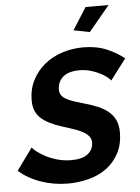

<svg xmlns="http://www.w3.org/2000/svg" viewBox="-82 -977 752 1033"><g transform="rotate(-5 293.5 -461.0)"><path d="M431 -794 344 -811 420 -930H544ZM243 8Q168 8 98.5 -16Q29 -40 -21 -84L65 -203Q70 -194 88.5 -179.5Q107 -165 134.5 -150.5Q162 -136 197.5 -126Q233 -116 272 -116Q332 -116 361.5 -139.5Q391 -163 391 -202Q391 -221 379.5 -235Q368 -249 348 -260Q328 -271 300.5 -280.5Q273 -290 240 -300Q165 -323 126 -357.5Q87 -392 87 -453Q87 -515 112 -563.5Q137 -612 178.5 -646Q220 -680 274.5 -697.5Q329 -715 388 -715Q459 -715 514.5 -691.5Q570 -668 608 -636L523 -524Q519 -531 504 -543Q489 -555 466.5 -566.5Q444 -578 416 -586Q388 -594 358 -594Q298 -594 268 -568Q238 -542 238 -499Q238 -482 246.5 -469.5Q255 -457 272 -447.5Q289 -438 313 -430Q337 -422 369 -413Q409 -402 441.5 -388Q474 -374 497 -354.5Q520 -335 532.5 -308Q545 -281 545 -244Q545 -177 519 -129Q493 -81 451 -50.5Q409 -20 354.5 -6Q300 8 243 8Z"/></g></svg>

Font: PTCRaleway
Style: Bold Italic
Weight: 700
Italic angle: -12°
Designer: Matt McInerney, Pablo Impallari, Rodrigo Fuenzalida
Foundry: Matt McInerney, Pablo Impallari, Rodrigo Fuenzalida
Version: Version 3.000g; ttfautohint (v1.5) -l 8 -r 28 -G 28 -x 14 -D